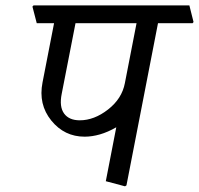

<svg xmlns="http://www.w3.org/2000/svg" viewBox="-20 -669 725 699"><path d="M555.2 -584.5 440.4 5.9 435.1 9.3 365.2 -9.3 403.3 -205.6Q372.6 -188 343.8 -179.7Q314.9 -171.4 288.1 -171.4Q214.4 -171.4 166.7 -230.2Q119.1 -289.1 134.8 -368.7L176.8 -584.5H113.8L98.1 -645L102.1 -649.4H669.4L684.6 -588.9L681.2 -584.5ZM254.9 -584.5 204.6 -327.1Q195.3 -280.3 213.4 -255.6Q231.4 -231 270.5 -231Q322.8 -231 373.3 -270.3Q423.8 -309.6 434.6 -366.2L477.1 -584.5Z"/></svg>

Font: Sitara
Style: Italic
Weight: 400
Italic angle: -11°
Designer: Neelakash Kshetrimayum
Foundry: Neelakash Kshetrimayum
Version: Version 1.000;PS Version 1.000;PS 1.0;hotconv 1.;hotconv 1.0